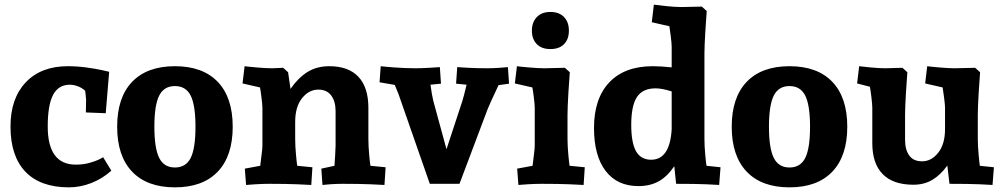

<svg xmlns="http://www.w3.org/2000/svg" viewBox="-20 -786 4290 821"><path d="M446.8 -479 432.1 -301.8 347.2 -305.2 348.1 -358.9Q346.2 -384.8 344.2 -397.9Q331.1 -410.2 313 -417Q294.9 -423.8 278.8 -423.8Q230 -423.8 207 -380.4Q184.1 -336.9 184.1 -245.1Q184.1 -82 304.2 -82Q335 -82 361.1 -89.1Q387.2 -96.2 402.1 -103.5Q417 -110.8 420.9 -113.8L456.1 -56.2Q418 -22 370.6 -3.4Q323.2 15.1 274.9 15.1Q152.8 15.1 88.9 -51.5Q24.9 -118.2 24.9 -245.1Q24.9 -365.2 90.3 -434.1Q155.8 -502.9 270 -502.9Q309.1 -502.9 348.6 -497.6Q388.2 -492.2 414.1 -486.6Q439.9 -481 446.8 -479Z M728 15.1Q608.9 15.1 544.9 -52Q481 -119.1 481 -244.1Q481 -369.1 544.9 -436Q608.9 -502.9 728 -502.9Q847.2 -502.9 911.1 -436Q975.1 -369.1 975.1 -244.1Q975.1 -119.1 911.1 -52Q847.2 15.1 728 15.1ZM728 -418Q681.2 -418 660.6 -377Q640.1 -335.9 640.1 -244.1Q640.1 -152.3 660.6 -111.1Q681.2 -69.8 728 -69.8Q774.9 -69.8 795.4 -110.8Q815.9 -151.9 815.9 -244.1Q815.9 -335.9 795.4 -377Q774.9 -418 728 -418Z M1624 4.9Q1611.8 3.9 1564 2Q1516.1 0 1444.8 0Q1416 0 1391.1 2Q1366.2 3.9 1358.9 4.9L1354 -64.9L1410.2 -77.1L1413.1 -121.1L1415 -163.1V-311Q1415 -352.1 1396.5 -377.4Q1377.9 -402.8 1340.8 -402.8Q1300.8 -402.8 1271.5 -366Q1242.2 -329.1 1242.2 -265.1V-192.9Q1242.2 -162.1 1245.6 -125Q1249 -87.9 1251 -77.1L1315.9 -70.8L1311 4.9Q1298.8 3.9 1251 2Q1203.1 0 1131.8 0Q1103 0 1072 2Q1041 3.9 1032.2 4.9L1026.9 -64.9L1092.8 -77.1Q1093.8 -88.4 1097.9 -119.1Q1102.1 -149.9 1102.1 -163.1V-325.2Q1102.1 -337.4 1098.1 -369.1Q1094.2 -400.9 1091.8 -412.1L1017.1 -429.2L1025.9 -502.9Q1038.1 -501 1077.6 -497.6Q1117.2 -494.1 1143.1 -494.1L1190.9 -496.1L1211.9 -477.1L1222.2 -405.8Q1254.4 -452.6 1294.2 -477.8Q1334 -502.9 1388.2 -502.9Q1470.2 -502.9 1512.7 -457.5Q1555.2 -412.1 1555.2 -325.2V-192.9Q1555.2 -162.1 1558.6 -125Q1562 -87.9 1564 -77.1L1628.9 -70.8Z M2064.9 -318.8 1944.8 0H1817.9L1697.8 -344.2Q1685.5 -383.3 1668 -422.9L1603 -434.1L1607.9 -502.9Q1621.1 -501 1667 -497.6Q1712.9 -494.1 1756.8 -494.1Q1781.7 -494.1 1815.9 -496.1Q1850.1 -498 1860.8 -499L1865.7 -428.2L1820.8 -423.8Q1826.7 -378.9 1833 -354L1889.2 -147.9L1957 -354Q1962.9 -372.1 1975.1 -423.8L1930.2 -428.2L1935.1 -499Q1944.8 -498 1982.4 -496.1Q2020 -494.1 2064 -494.1Q2088.9 -494.1 2116.5 -496.1Q2144 -498 2151.9 -499L2156.7 -428.2L2111.8 -421.9Q2070.8 -335 2064.9 -318.8Z M2412.6 -654.8Q2412.6 -618.7 2392.1 -597.4Q2371.6 -576.2 2333.5 -576.2Q2295.4 -576.2 2274.9 -597.7Q2254.4 -619.1 2254.4 -654.8Q2254.4 -690.9 2275.4 -712.9Q2296.4 -734.9 2333.5 -734.9Q2370.6 -734.9 2391.6 -713.4Q2412.6 -691.9 2412.6 -654.8ZM2296.4 0Q2267.6 0 2236.6 2Q2205.6 3.9 2196.8 4.9L2191.4 -64.9L2257.3 -77.1Q2258.3 -88.4 2262.5 -119.6Q2266.6 -150.9 2266.6 -163.1V-325.2Q2266.6 -338.4 2262.7 -369.6Q2258.8 -400.9 2256.3 -412.1L2181.6 -429.2L2190.4 -502.9Q2202.6 -501 2242.2 -497.6Q2281.7 -494.1 2307.6 -494.1L2395.5 -496.1L2416.5 -477.1Q2414.6 -456.1 2410.6 -391.1Q2406.7 -326.2 2406.7 -294.9V-192.9Q2406.7 -162.1 2410.2 -125Q2413.6 -87.9 2415.5 -77.1L2480.5 -70.8L2475.6 4.9Q2463.4 3.9 2415.5 2Q2367.7 0 2296.4 0Z M2871.1 0 2863.3 -75.2Q2832.5 -30.3 2795.9 -10.3Q2759.3 9.8 2710 9.8Q2619.1 9.8 2569.6 -55.2Q2520 -120.1 2520 -238.8Q2520 -364.7 2585.4 -433.8Q2650.9 -502.9 2771 -502.9Q2804.2 -502.9 2852.1 -498V-586.9Q2852.1 -600.1 2848.1 -631.6Q2844.2 -663.1 2842.3 -673.8L2767.1 -690.9L2775.9 -766.1Q2788.1 -764.2 2827.6 -760Q2867.2 -755.9 2893.1 -755.9L2981 -757.8L3002 -738.8Q3000 -717.8 2996.1 -652.8Q2992.2 -587.9 2992.2 -557.1V-192.9Q2992.2 -162.1 2995.6 -125Q2999 -87.9 3001 -77.1L3061 -70.8L3055.2 4.9Q3044.9 3.9 3000 2Q2955.1 0 2871.1 0ZM2783.2 -408.2Q2728 -408.2 2703.6 -371.1Q2679.2 -334 2679.2 -252Q2679.2 -175.8 2699.7 -139.4Q2720.2 -103 2764.2 -103Q2844.2 -103 2852.1 -232.9V-395Q2812 -408.2 2783.2 -408.2Z M3356 15.1Q3236.8 15.1 3172.9 -52Q3108.9 -119.1 3108.9 -244.1Q3108.9 -369.1 3172.9 -436Q3236.8 -502.9 3356 -502.9Q3475.1 -502.9 3539.1 -436Q3603 -369.1 3603 -244.1Q3603 -119.1 3539.1 -52Q3475.1 15.1 3356 15.1ZM3356 -418Q3309.1 -418 3288.6 -377Q3268.1 -335.9 3268.1 -244.1Q3268.1 -152.3 3288.6 -111.1Q3309.1 -69.8 3356 -69.8Q3402.8 -69.8 3423.3 -110.8Q3443.8 -151.9 3443.8 -244.1Q3443.8 -335.9 3423.3 -377Q3402.8 -418 3356 -418Z M4062 -494.1 4149.9 -496.1 4170.9 -477.1Q4168.9 -456.1 4165 -391.1Q4161.1 -326.2 4161.1 -294.9V-192.9Q4161.1 -162.1 4164.6 -125Q4168 -87.9 4169.9 -77.1L4230 -70.8L4224.1 4.9Q4214.4 3.9 4169.2 2Q4124 0 4040 0L4030.8 -78.1Q4002 -38.1 3967 -17.1Q3932.1 3.9 3885.7 3.9Q3798.8 3.9 3754.4 -41.5Q3710 -86.9 3710 -173.8V-325.2Q3710 -338.4 3706.1 -371.1Q3702.1 -403.8 3699.7 -415L3645 -429.2L3653.8 -502.9Q3666 -501 3702.9 -497.6Q3739.7 -494.1 3766.1 -494.1L3838.9 -496.1L3859.9 -477.1Q3857.9 -456.1 3854 -391.1Q3850.1 -326.2 3850.1 -294.9V-188Q3850.1 -146 3867.9 -121.1Q3885.7 -96.2 3922.9 -96.2Q3962.9 -96.2 3991.9 -133.1Q4021 -169.9 4021 -233.9V-325.2Q4021 -338.4 4016.8 -369.6Q4012.7 -400.9 4010.7 -412.1L3936 -429.2L3944.8 -502.9Q3957 -501 3996.6 -497.6Q4036.1 -494.1 4062 -494.1Z"/></svg>

Font: Sura
Style: Bold
Weight: 700
Designer: Carolina Giovagnoli
Foundry: Huerta Tipografica
Version: Version 1.002;PS 001.002;hotconv 1.0.70;makeotf.lib2.5.58329